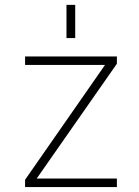

<svg xmlns="http://www.w3.org/2000/svg" viewBox="-20 -752 562 774"><path d="M248 -598.6V-732.4H283.2V-598.6ZM127.9 -32.2H451.2V2H81.1V-27.3L403.3 -490.2H81.1V-524.4H451.2V-495.1Z"/></svg>

Font: Gen Shin Gothic ExtraLight
Style: Regular
Weight: 100
Designer: [Source Han Sans]
Ryoko NISHIZUKA  (kana & ideographs); Paul D. Hunt (Latin, Greek & Cyrillic); Wenlong ZHANG  (bopomofo
Version: Version 1.002.20150607